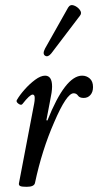

<svg xmlns="http://www.w3.org/2000/svg" viewBox="-20 -708 379 741"><path d="M83 13Q64 13 58 10Q52 7 53 0L112 -309Q113 -314 113.5 -319Q114 -324 114 -330Q114 -343 106 -343Q95 -343 67 -307Q62 -300 51.5 -307.5Q41 -315 45 -322Q56 -341 75 -362.5Q94 -384 115.5 -400Q137 -416 154 -416Q181 -416 181 -374Q181 -364 179 -350Q177 -336 172 -312L159 -244L163 -243Q232 -416 297 -416Q314 -416 326.5 -405Q339 -394 339 -372Q339 -353 329 -341.5Q319 -330 303 -330Q287 -330 281 -339Q275 -348 264 -348Q237 -348 189 -236Q142 -129 115 -2Q112 13 83 13ZM178 -502Q165 -486 154 -493Q143 -500 154 -521L243 -679Q251 -692 265 -687Q279 -682 288 -670Q297 -658 289 -648Z"/></svg>

Font: Junicode Two Beta Condensed
Style: Italic
Weight: 400
Width: 3
Italic angle: -9°
Version: Version 1.053; ttfautohint (v1.8.4)